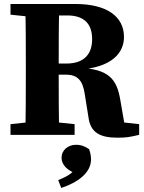

<svg xmlns="http://www.w3.org/2000/svg" viewBox="-20 -677 723 964"><path d="M32.7 0H354.6V-53.7L209.4 -68.7H177.9L32.7 -53.7V0ZM106.7 0H277.7C274.7 -103 274.7 -207 274.7 -313.5V-344.2C274.7 -452.8 274.7 -555.2 277.7 -657H106.7C109.7 -554 109.7 -450 109.7 -347V-310C109.7 -205 109.7 -101 106.7 0ZM569.2 14.3C615.1 14.3 631.2 11.1 678.7 0V-53.7L528.8 -70L611.1 -18.6L584.4 -173C566.8 -280.3 527.1 -332.1 369.3 -336.9L368.4 -326.8C545.6 -336.3 602.5 -414.8 602.5 -491.1C602.5 -594.9 515.4 -657 358.1 -657H193.7V-599.5H317.4C399 -599.5 442.6 -560.7 442.6 -480.3C442.6 -415.9 412.2 -357.9 312.9 -357.9H195.1V-302.1H311C370.9 -302.1 395.7 -271.5 405.6 -204.2L424.2 -88.1C434 -10.3 484.1 14.3 569.2 14.3ZM32.7 -603.3 177.9 -588.3H193.7V-657H32.7V-603.3ZM437 123.6C437 106.3 434.3 92.1 427.3 71.8C401 54.5 383.8 49.9 362.1 49.9C321.3 49.9 289 77.2 289 114.5C289 151.9 319.5 179.7 365.2 195.9L380.7 135.7C355.2 188.3 325.7 205.3 272.3 227.2L287.4 266.7C369.6 239.4 437 191.4 437 123.6Z"/></svg>

Font: Source Serif Variable
Style: Regular
Weight: 389
Designer: Frank Grießhammer
Foundry: Adobe Systems Incorporated
Version: Version 3.001;hotconv 1.0.111;makeotfexe 2.5.65597